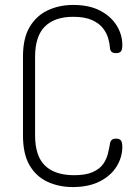

<svg xmlns="http://www.w3.org/2000/svg" viewBox="-20 -751 558 777"><path d="M274 6Q219 6 173 -15Q127 -36 100 -81.5Q73 -127 73 -203V-522Q73 -598 101 -643.5Q129 -689 175 -710Q221 -731 276 -731Q341 -731 385 -708Q429 -685 452 -648Q475 -611 475 -569Q475 -549 469 -542.5Q463 -536 450 -536Q435 -536 430 -543Q425 -550 425 -557Q424 -574 418 -595.5Q412 -617 396.5 -637Q381 -657 352 -670Q323 -683 276 -683Q201 -683 161.5 -643.5Q122 -604 122 -522V-203Q122 -120 162 -81Q202 -42 280 -42Q327 -42 355 -54.5Q383 -67 397 -86.5Q411 -106 416.5 -128.5Q422 -151 425 -169Q426 -178 431.5 -184Q437 -190 450 -190Q463 -190 469 -183Q475 -176 475 -156Q475 -115 452 -77.5Q429 -40 384 -17Q339 6 274 6Z"/></svg>

Font: Dosis Light
Style: Regular
Weight: 300
Designer: EdgarTolentino, PabloImpallari, IginoMarini
Foundry: EdgarTolentino, PabloImpallari, IginoMarini
Version: Version 3.001; ttfautohint (v1.8.2)